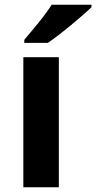

<svg xmlns="http://www.w3.org/2000/svg" viewBox="-20 -852 404 806"><path d="M227 -66H78V-612H227ZM364 -822Q350 -808 327 -788Q304 -768 277.5 -746Q251 -724 225.5 -704.5Q200 -685 181 -672H82V-685Q98 -704 119.5 -729.5Q141 -755 162 -782.5Q183 -810 197 -832H364Z"/></svg>

Font: Noto Sans Malayalam UI
Style: Regular
Weight: 400
Designer: Jelle Bosma - Monotype Design Team
Foundry: Monotype Imaging Inc.
Version: Version 2.104